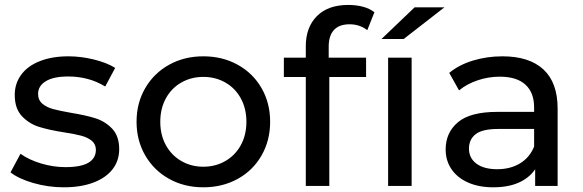

<svg xmlns="http://www.w3.org/2000/svg" viewBox="-20 -768 2409 793"><path d="M23.4 -56 64.6 -132.9Q98.9 -108.1 149.4 -92.9Q199.9 -77.7 250.3 -77.7Q315.1 -77.7 345.6 -96.2Q376 -114.7 376 -149Q376 -172.6 359.1 -186.5Q342.1 -200.4 315.6 -207.5Q289.1 -214.6 245 -221.3Q180.6 -231.4 140.1 -244.4Q99.6 -257.3 70.2 -288.6Q40.9 -320 40.9 -375.9Q40.9 -423 67.6 -459.4Q94.4 -495.9 144.9 -515.6Q195.4 -535.4 262.4 -535.4Q314.7 -535.4 368.1 -522.2Q421.6 -509 455.7 -487.6L414.6 -410.7Q379.4 -432.1 341.3 -442.1Q303.1 -452.1 261.6 -452.1Q201.1 -452.1 169.2 -432.6Q137.3 -413.1 137.3 -380.1Q137.3 -354.6 155.1 -339.6Q173 -324.7 199.3 -317.6Q225.6 -310.4 273 -302.1Q335.7 -291.9 375.6 -279Q415.4 -266.1 443.9 -235.8Q472.3 -205.4 472.3 -151.6Q472.3 -103.9 444.4 -68.3Q416.4 -32.7 364.9 -13.6Q313.3 5.6 243.4 5.6Q178.9 5.6 118.3 -11.9Q57.7 -29.3 23.4 -56Z M544 -265.2Q544 -342.6 579.9 -404.2Q615.9 -465.9 678.5 -500.6Q741.1 -535.4 819.9 -535.4Q898.6 -535.4 961.5 -500.7Q1024.5 -466 1060.1 -404.4Q1095.7 -342.7 1095.7 -265Q1095.7 -187.5 1060.1 -125.6Q1024.5 -63.6 961.5 -29Q898.6 5.6 819.9 5.6Q741.1 5.6 678.5 -29.2Q615.9 -64 579.9 -125.9Q544 -187.8 544 -265.2ZM997.7 -265Q997.7 -319.6 974.6 -361.8Q951.5 -404 910.7 -427.2Q869.9 -450.4 819.9 -450.4Q769.8 -450.4 729 -427.2Q688.2 -404 665.1 -361.8Q642 -319.6 642 -265Q642 -210.4 665.1 -168.4Q688.2 -126.4 729 -102.9Q769.8 -79.4 819.9 -79.4Q869.9 -79.4 910.7 -102.9Q951.5 -126.4 974.6 -168.4Q997.7 -210.4 997.7 -265Z M1418.6 -747.6Q1451 -747.6 1478.9 -740.2Q1506.9 -732.9 1526.4 -717.4L1497 -643.4Q1465.6 -667.7 1423.9 -667.7Q1381.3 -667.7 1359.4 -644.3Q1337.6 -620.9 1337.6 -575.3V-504.6L1340.1 -460.1V0H1243V-576.9Q1243 -655.4 1288.9 -701.5Q1334.7 -747.6 1418.6 -747.6ZM1152.4 -529.9H1492V-450H1152.4Z M1583 -529.9H1680.1V0H1583ZM1692.3 -737.6H1815.4L1647.4 -607H1555.7Z M2190.3 -111.9 2186 -133.1V-324.3Q2186 -385.6 2150.1 -418.4Q2114.1 -451.3 2044.3 -451.3Q1996.9 -451.3 1952.2 -436.1Q1907.6 -420.9 1876 -394.7L1835.4 -467Q1875.9 -500.4 1933.6 -517.9Q1991.3 -535.4 2055.3 -535.4Q2165.9 -535.4 2224.5 -481.2Q2283.1 -427 2283.1 -319.3V0H2190.3ZM1820.6 -150.6Q1820.6 -220.3 1871.4 -263.1Q1922.1 -305.9 2033.7 -305.9H2201.3V-235.4H2037.9Q1971.9 -235.4 1944.4 -213.7Q1916.9 -192 1916.9 -154.1Q1916.9 -114.9 1947.9 -92Q1978.9 -69.1 2033.6 -69.1Q2087.7 -69.1 2127.7 -93.2Q2167.7 -117.3 2186 -162.6L2204.6 -95.6Q2185.1 -47.9 2137.3 -21.1Q2089.4 5.6 2017.3 5.6Q1957.7 5.6 1913.2 -14.1Q1868.7 -33.9 1844.6 -69.4Q1820.6 -104.9 1820.6 -150.6Z"/></svg>

Font: iiserrat Thin
Style: Regular
Weight: 100
Designer: Akira Ohta
Foundry: Akira Ohta
Version: Version 1.200;Glyphs 3.3.1 (3343)